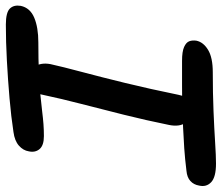

<svg xmlns="http://www.w3.org/2000/svg" viewBox="-82 -676 758 656"><g transform="rotate(-90 297.0 -348.0)"><path d="M160 -577Q128 -577 115.5 -592Q103 -607 108 -629Q111 -648 127.5 -662.5Q144 -677 174 -681Q226 -689 289.5 -694.5Q353 -700 418 -703.5Q483 -707 541 -707Q582 -707 595.5 -693.5Q609 -680 605 -656Q598 -624 564.5 -610Q531 -596 480 -596Q420 -596 376 -594Q332 -592 300.5 -589Q269 -586 245 -583Q221 -580 201 -578.5Q181 -577 160 -577ZM252 -72Q220 -72 205.5 -93Q191 -114 198 -149Q214 -228 233 -304Q252 -380 270 -449.5Q288 -519 300 -576Q305 -604 317 -618.5Q329 -633 353 -633Q381 -633 396.5 -610.5Q412 -588 406 -555Q397 -514 379.5 -448.5Q362 -383 341.5 -299Q321 -215 301 -117Q292 -72 252 -72ZM66 11Q20 11 2.5 -5.5Q-15 -22 -9 -47Q-6 -65 6.5 -76.5Q19 -88 42 -90Q82 -95 118.5 -97.5Q155 -100 190 -101.5Q225 -103 260.5 -104Q296 -105 334.5 -105Q373 -105 417 -105Q449 -105 464.5 -98Q480 -91 484 -80.5Q488 -70 486 -56Q481 -32 454.5 -16Q428 0 378 0Q307 0 246 2.5Q185 5 138.5 8Q92 11 66 11Z"/></g></svg>

Font: Shantell Sans Medium
Style: Italic
Weight: 500
Italic angle: -11°
Designer: Stephen Nixon, Anya Danilova, Shantell Martin
Foundry: Arrow Type
Version: Version 1.011;[c5ecc13dd]